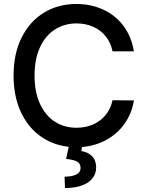

<svg xmlns="http://www.w3.org/2000/svg" viewBox="-20 -737 743 974"><path d="M368.2 -618.2Q306.6 -618.2 258.3 -587.2Q210 -556.2 182.6 -496.6Q155.3 -437 155.3 -353.5Q155.3 -270 182.9 -210.2Q210.4 -150.4 258.5 -119.6Q306.6 -88.9 368.2 -88.9Q413.1 -88.9 451.2 -105.2Q489.3 -121.6 515.4 -153.1Q541.5 -184.6 550.8 -228.5L659.2 -227.5Q648.9 -162.6 613 -111.1Q577.1 -59.6 521.2 -28.3Q465.3 2.9 396 8.8L392.6 29.3Q425.3 34.2 446.5 54.9Q467.8 75.7 467.8 112.3Q467.8 143.6 449.5 167.2Q431.2 190.9 395.5 203.9Q359.9 216.8 309.6 216.8L307.6 159.2Q345.2 159.2 366.9 148.2Q388.7 137.2 388.7 115.2Q388.7 93.3 372.1 83.3Q355.5 73.2 315.4 69.3L328.6 7.8Q246.1 -1.5 182.9 -47.6Q119.6 -93.8 84.2 -172.4Q48.8 -251 48.8 -353.5Q48.8 -464.4 89.8 -546.6Q130.9 -628.9 203.1 -672.9Q275.4 -716.8 367.2 -716.8Q441.9 -716.8 503.9 -688.2Q565.9 -659.7 606.4 -605.5Q647 -551.3 659.2 -476.6H550.8Q542 -521 516.1 -553Q490.2 -585 451.9 -601.6Q413.6 -618.2 368.2 -618.2Z"/></svg>

Font: WEMIX Pretendard Medium
Style: Regular
Weight: 500
Designer: Base glyphs from Inter by Rasmus Andersson; Hangeul glyphs from Noto Sans CJK(Source Han Sans) by Jang Soo-young and Kan
Foundry: Kil Hyung-jin
Version: Version 1.000